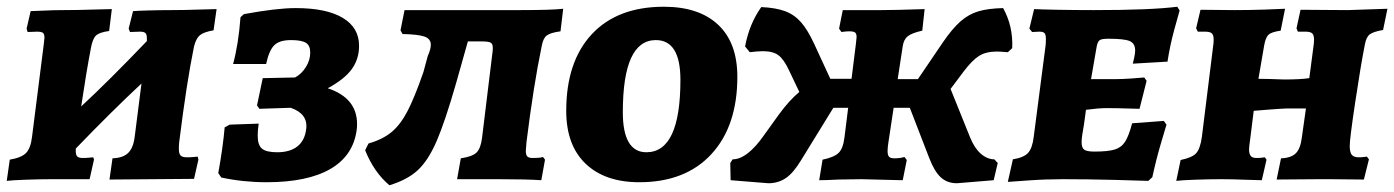

<svg xmlns="http://www.w3.org/2000/svg" viewBox="-20 -532 4139 570"><path d="M623 -505 614 -442Q585 -437 573.5 -427.5Q562 -418 556 -394Q534 -287 512 -110Q511 -102 511 -90Q511 -76 516 -70.5Q521 -65 535 -65Q546 -65 556 -66Q566 -67 567 -67L569 -58L556 -1L432 0L305 1L314 -62Q345 -63 360.5 -78Q376 -93 380 -127L400 -284Q310 -200 205 -91Q204 -74 208.5 -68.5Q213 -63 225 -63Q237 -63 245.5 -64Q254 -65 257 -65L259 -58L246 0H134Q99 0 56.5 1.5Q14 3 0 5L9 -58Q44 -64 57.5 -78Q71 -92 75 -125L110 -401Q112 -417 112 -420Q112 -431 107.5 -434.5Q103 -438 90 -438L62 -437L59 -447L71 -499Q82 -499 110.5 -500.5Q139 -502 167 -502Q209 -502 252.5 -503.5Q296 -505 312 -505L304 -440Q275 -436 265 -426.5Q255 -417 250 -390Q236 -317 221 -216Q304 -293 416 -410V-419Q416 -430 411.5 -434Q407 -438 396 -438L366 -437L362 -447L375 -499Q387 -500 421 -501Q455 -502 489 -502Q526 -502 566.5 -503.5Q607 -505 623 -505Z M637 -5 628 -18Q642 -96 647 -154L662 -162L748 -165Q745 -144 745 -130Q745 -101 758 -90.5Q771 -80 803 -80Q841 -80 863 -97.5Q885 -115 889 -149Q895 -194 843 -212L750 -209L743 -219L760 -300L856 -302Q876 -313 888.5 -333.5Q901 -354 901 -376Q901 -397 888 -405Q875 -413 844 -413Q810 -413 794.5 -398Q779 -383 770 -342H672Q688 -401 694 -481L704 -490Q801 -508 858 -508Q949 -508 997.5 -479Q1046 -450 1046 -396Q1046 -357 1024.5 -327Q1003 -297 953 -270Q1040 -241 1040 -164Q1040 -153 1039 -147Q1029 -70 961 -30.5Q893 9 771 9Q702 9 637 -5Z M1652 -506 1644 -439Q1614 -435 1603 -426.5Q1592 -418 1588 -394Q1564 -279 1543 -110Q1541 -88 1541 -84Q1541 -72 1545.5 -67.5Q1550 -63 1561 -63Q1585 -63 1592 -66L1598 -58L1587 3Q1544 0 1461 0H1337L1348 -62Q1382 -67 1394.5 -79Q1407 -91 1411 -122L1442 -376Q1443 -382 1443 -390Q1443 -402 1436.5 -405.5Q1430 -409 1411 -409H1369L1334 -285Q1301 -170 1276 -112.5Q1251 -55 1220 -26.5Q1189 2 1136 18Q1090 -21 1064 -86L1074 -106Q1116 -118 1142.5 -140Q1169 -162 1190 -202.5Q1211 -243 1237 -318L1250 -366Q1259 -386 1259 -399Q1259 -417 1240 -423.5Q1221 -430 1175 -431L1169 -442L1181 -502H1524Q1618 -502 1652 -506Z M1661 -203Q1661 -349 1737 -430.5Q1813 -512 1951 -512Q2055 -512 2112 -458.5Q2169 -405 2169 -304Q2169 -158 2092 -74.5Q2015 9 1878 9Q1776 9 1718.5 -46Q1661 -101 1661 -203ZM2000 -295Q2000 -413 1927 -413Q1829 -413 1829 -199Q1829 -80 1899 -80Q2000 -80 2000 -295Z M2985 -389 2972 -377Q2948 -379 2940 -379Q2907 -379 2886.5 -366Q2866 -353 2841 -320L2802 -268L2860 -124Q2873 -92 2892 -75.5Q2911 -59 2932 -59L2942 -48L2930 3L2821 12Q2792 12 2773 -5.5Q2754 -23 2739 -62L2681 -212H2633L2618 -113Q2615 -95 2615 -84Q2615 -71 2619.5 -66.5Q2624 -62 2635 -62Q2653 -62 2665 -66L2672 -57L2660 3L2617 2L2538 0L2470 1Q2432 3 2412 3L2422 -58Q2456 -65 2469.5 -78Q2483 -91 2487 -124L2498 -212H2454L2358 -56Q2335 -18 2312.5 -3Q2290 12 2261 12L2149 3L2148 -48L2155 -59Q2177 -59 2200.5 -77.5Q2224 -96 2247 -129L2293 -193Q2323 -234 2353 -259L2322 -324Q2307 -356 2291 -368Q2275 -380 2245 -380Q2229 -380 2206 -377L2192 -394Q2204 -460 2240 -511Q2284 -509 2311.5 -498.5Q2339 -488 2358.5 -465.5Q2378 -443 2397 -402L2445 -298H2508L2521 -402L2523 -422Q2523 -432 2518.5 -435.5Q2514 -439 2502 -439Q2492 -439 2486 -438Q2480 -437 2478 -437L2471 -447L2482 -502H2597Q2637 -502 2725 -505L2718 -441Q2687 -434 2675 -424.5Q2663 -415 2660 -395L2645 -297H2705L2779 -406Q2807 -447 2831.5 -468.5Q2856 -490 2885 -498.5Q2914 -507 2958 -508Q2988 -454 2985 -389Z M3229 -82Q3269 -82 3289 -88Q3309 -94 3320 -111Q3331 -128 3341 -166L3435 -173L3443 -162Q3439 -149 3425.5 -103Q3412 -57 3401 -6L3389 5Q3366 4 3287 2Q3208 0 3135 0Q3085 0 3035.5 3.5Q2986 7 2972 8L2987 -59Q3019 -64 3032 -78Q3045 -92 3049 -127L3084 -396Q3085 -404 3085 -416Q3085 -429 3081 -433.5Q3077 -438 3066 -438L3044 -437L3036 -447L3050 -505Q3068 -504 3119 -503Q3170 -502 3227 -502Q3397 -502 3475 -512L3482 -501Q3478 -488 3465.5 -441.5Q3453 -395 3446 -349L3343 -343Q3344 -347 3347 -360Q3350 -373 3350 -382Q3350 -403 3334 -410Q3318 -417 3271 -417Q3251 -417 3245 -413Q3239 -409 3236 -395L3219 -297H3287Q3312 -297 3339 -299Q3366 -301 3377 -302L3384 -292L3363 -209Q3353 -209 3324.5 -210Q3296 -211 3265 -211Q3241 -211 3204 -206L3198 -162Q3191 -125 3191 -110Q3191 -93 3199 -87.5Q3207 -82 3229 -82Z M3987 -99Q3987 -80 3993 -72.5Q3999 -65 4014 -65Q4023 -65 4029.5 -66Q4036 -67 4038 -67L4044 -59L4029 1L3930 0H3893L3770 1L3783 -62Q3813 -63 3827 -77Q3841 -91 3845 -125L3857 -210H3799Q3776 -209 3745.5 -206.5Q3715 -204 3702 -203L3692 -123Q3688 -95 3688 -87Q3689 -73 3694 -68Q3699 -63 3711 -63Q3721 -63 3727 -64Q3733 -65 3735 -65L3740 -58L3726 3Q3711 3 3674 1.5Q3637 0 3604 0Q3570 0 3528 1.5Q3486 3 3472 5L3485 -57Q3519 -64 3531 -77Q3543 -90 3548 -125L3582 -399Q3583 -405 3583 -415Q3583 -428 3577.5 -433Q3572 -438 3558 -438H3536L3531 -448L3544 -503L3645 -502Q3688 -502 3733 -503.5Q3778 -505 3795 -506L3782 -441Q3754 -437 3745.5 -428.5Q3737 -420 3733 -397L3716 -298Q3742 -298 3792 -296Q3840 -296 3867 -300L3880 -399Q3881 -405 3881 -415Q3881 -428 3875.5 -433Q3870 -438 3856 -438H3833L3829 -448L3841 -503L3981 -502L4099 -506L4086 -443Q4057 -438 4046.5 -430Q4036 -422 4032 -400Q4020 -340 4003.5 -230Q3987 -120 3987 -99Z"/></svg>

Font: Alegreya SC ExtraBold
Style: Italic
Weight: 800
Italic angle: -7°
Designer: Juan Pablo del Peral
Foundry: Huerta Tipografica
Version: Version 2.007; ttfautohint (v1.6)